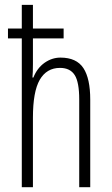

<svg xmlns="http://www.w3.org/2000/svg" viewBox="-20 -780 465 800"><path d="M310.1 0V-365.2Q310.1 -437.5 291.5 -466.8Q272.5 -497.1 230 -497.1Q174.3 -497.1 145.5 -447.3Q117.2 -397.9 117.2 -290V0H70.8V-620.1H13.2V-661.1H70.8V-759.8H117.2V-661.1H245.1V-620.1H117.2V-513.2Q117.2 -477.1 115.2 -457H119.1Q134.8 -496.6 166 -518.6Q196.8 -540 231.9 -540Q298.8 -540 327.6 -496.1Q356 -452.6 356 -365.2V0Z"/></svg>

Font: Germano
Style: Regular
Weight: 300
Width: 3
Foundry: Ascender Corporation
Version: Version 1.10; ttfautohint (v1.5)